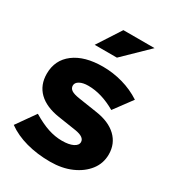

<svg xmlns="http://www.w3.org/2000/svg" viewBox="-182 -851 874 965"><g transform="rotate(30 254.5 -368.5)"><path d="M259 10Q184 10 120 -7.5Q56 -25 9 -59L86 -168Q136 -138 177 -124.5Q218 -111 258 -111Q298 -111 321.5 -122.5Q345 -134 345 -153Q345 -182 291 -191L186 -207Q107 -219 65.5 -259.5Q24 -300 24 -365Q24 -445 85 -491Q146 -537 252 -537Q310 -537 367 -521Q424 -505 473 -473L396 -369Q313 -417 236 -417Q205 -417 186 -406.5Q167 -396 167 -379Q167 -363 181 -353.5Q195 -344 229 -339L334 -323Q412 -312 454.5 -271.5Q497 -231 497 -169Q497 -117 466 -77Q435 -37 381.5 -13.5Q328 10 259 10ZM160 -611 248 -747H429L289 -611Z"/></g></svg>

Font: Red Hat Display Black
Style: Regular
Weight: 900
Designer: Pentagram, MCKL
Foundry: Pentagram, MCKL
Version: Version 1.023; ttfautohint (v1.8.3)